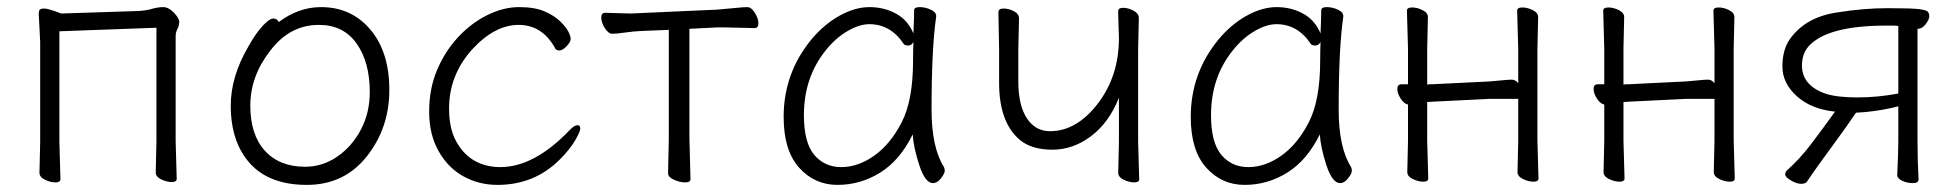

<svg xmlns="http://www.w3.org/2000/svg" viewBox="-20 -504 5491 540"><path d="M91 -476Q94 -480 105 -480Q116 -480 152 -466L367 -473Q390 -474 407 -479Q424 -484 439 -484Q454 -484 469 -468.5Q484 -453 484 -442.5Q484 -432 479 -422.5Q474 -413 474 -402V-107L477 -1Q477 8 463 8Q449 8 433.5 0.5Q418 -7 418 -19L420 -107V-426L147 -416V-106L150 0Q150 9 136 9Q122 9 106.5 1.5Q91 -6 91 -18L93 -106V-386L89 -464Q89 -472 91 -476Z M764 -442Q820 -484 883 -484Q968 -484 1021.5 -421Q1075 -358 1075 -251Q1075 -144 1011.5 -64Q948 16 843 16Q738 16 683.5 -44Q629 -104 629 -207Q629 -289 679 -374Q699 -410 718.5 -431Q738 -452 748.5 -452Q759 -452 764 -442ZM838 -35Q887 -35 928.5 -63.5Q970 -92 995 -139.5Q1020 -187 1020 -245Q1020 -329 983 -381.5Q946 -434 877 -434Q794 -434 739 -360Q684 -289 684 -207Q684 -125 725 -80Q766 -35 838 -35Z M1604 -152Q1612 -152 1612 -143Q1612 -134 1597.5 -109Q1583 -84 1554 -55Q1483 16 1379 16Q1327 16 1283.5 -8Q1240 -32 1213.5 -79Q1187 -126 1187 -190Q1187 -254 1209 -306.5Q1231 -359 1268 -399Q1305 -439 1350.5 -461.5Q1396 -484 1440 -484Q1484 -484 1511.5 -472Q1539 -460 1555 -444.5Q1571 -429 1578 -416Q1585 -403 1585 -394.5Q1585 -386 1573.5 -374Q1562 -362 1553.5 -362Q1545 -362 1542 -367Q1506 -434 1438.5 -434Q1371 -434 1307 -364Q1243 -292 1243 -199Q1243 -142 1263.5 -105.5Q1284 -69 1315.5 -51.5Q1347 -34 1387 -34Q1483 -34 1583 -139Q1596 -152 1604 -152Z M1919 -115 1922 0Q1922 9 1907 9Q1892 9 1875.5 1.5Q1859 -6 1859 -16Q1859 -26 1859.5 -46.5Q1860 -67 1860.5 -87.5Q1861 -108 1861 -115V-420L1786 -417Q1762 -416 1738 -412.5Q1714 -409 1702.5 -409Q1691 -409 1681 -425Q1671 -441 1671 -454.5Q1671 -468 1682 -468L1754 -466L1998 -477Q2023 -479 2047 -481.5Q2071 -484 2082 -484Q2093 -484 2103 -468Q2113 -452 2113 -438.5Q2113 -425 2102 -425Q2102 -425 2016 -427H1999L1919 -423Z M2613 -457Q2600 -368 2600 -196Q2600 -89 2635 -34Q2637 -30 2637 -23Q2637 -16 2626.5 -2.5Q2616 11 2604 11Q2582 11 2565.5 -39.5Q2549 -90 2547 -126Q2511 -53 2455.5 -18.5Q2400 16 2335.5 16Q2271 16 2227.5 -32.5Q2184 -81 2184 -175Q2184 -298 2262 -393Q2298 -436 2341.5 -460Q2385 -484 2425.5 -484Q2466 -484 2499.5 -466Q2533 -448 2549 -410Q2551 -456 2551 -475Q2551 -484 2566.5 -484Q2582 -484 2597.5 -477Q2613 -470 2613 -459ZM2549 -386Q2544 -376 2534.5 -376Q2525 -376 2522 -380Q2485 -436 2425 -436Q2397 -436 2363.5 -416.5Q2330 -397 2302 -362Q2241 -286 2241 -180Q2241 -103 2270 -68.5Q2299 -34 2346 -34Q2393 -34 2438.5 -66Q2484 -98 2516 -160Q2548 -222 2548 -334Q2548 -361 2549 -386Z M3125 -18 3127 -106V-229Q3099 -159 3048.5 -121Q2998 -83 2940 -83Q2882 -83 2849 -110Q2790 -159 2790 -271V-364L2788 -470Q2788 -480 2802.5 -480Q2817 -480 2831.5 -472.5Q2846 -465 2846 -452L2844 -364V-275Q2844 -208 2868 -171.5Q2892 -135 2933 -135Q3008 -135 3067.5 -212.5Q3127 -290 3127 -397L3125 -463V-473Q3125 -482 3139 -482Q3153 -482 3168 -474Q3183 -466 3183 -454L3181 -365V-106L3184 0Q3184 9 3170 9Q3156 9 3140.5 1.5Q3125 -6 3125 -18Z M3758 -457Q3745 -368 3745 -196Q3745 -89 3780 -34Q3782 -30 3782 -23Q3782 -16 3771.5 -2.5Q3761 11 3749 11Q3727 11 3710.5 -39.5Q3694 -90 3692 -126Q3656 -53 3600.5 -18.5Q3545 16 3480.5 16Q3416 16 3372.5 -32.5Q3329 -81 3329 -175Q3329 -298 3407 -393Q3443 -436 3486.5 -460Q3530 -484 3570.5 -484Q3611 -484 3644.5 -466Q3678 -448 3694 -410Q3696 -456 3696 -475Q3696 -484 3711.5 -484Q3727 -484 3742.5 -477Q3758 -470 3758 -459ZM3694 -386Q3689 -376 3679.5 -376Q3670 -376 3667 -380Q3630 -436 3570 -436Q3542 -436 3508.5 -416.5Q3475 -397 3447 -362Q3386 -286 3386 -180Q3386 -103 3415 -68.5Q3444 -34 3491 -34Q3538 -34 3583.5 -66Q3629 -98 3661 -160Q3693 -222 3693 -334Q3693 -361 3694 -386Z M4248 -20 4250 -108V-226H4171L4009 -218L3994 -217V-108Q3994 -108 3997 -2Q3997 7 3983 7Q3969 7 3953.5 -0.5Q3938 -8 3938 -20L3940 -108V-210Q3929 -212 3919.5 -226.5Q3910 -241 3910 -254Q3910 -267 3922 -267H3940V-367L3937 -474Q3937 -483 3951.5 -483Q3966 -483 3981 -475.5Q3996 -468 3996 -456L3994 -367V-266Q3998 -267 4002 -267H4008L4170 -275Q4185 -276 4203.5 -278Q4222 -280 4232 -280Q4242 -280 4250 -270V-367L4247 -474Q4247 -483 4261.5 -483Q4276 -483 4291 -475.5Q4306 -468 4306 -456L4304 -367V-108L4307 -2Q4307 7 4293 7Q4279 7 4263.5 -0.5Q4248 -8 4248 -20Z M4800 -20 4802 -108V-226H4723L4561 -218L4546 -217V-108Q4546 -108 4549 -2Q4549 7 4535 7Q4521 7 4505.5 -0.5Q4490 -8 4490 -20L4492 -108V-210Q4481 -212 4471.5 -226.5Q4462 -241 4462 -254Q4462 -267 4474 -267H4492V-367L4489 -474Q4489 -483 4503.5 -483Q4518 -483 4533 -475.5Q4548 -468 4548 -456L4546 -367V-266Q4550 -267 4554 -267H4560L4722 -275Q4737 -276 4755.5 -278Q4774 -280 4784 -280Q4794 -280 4802 -270V-367L4799 -474Q4799 -483 4813.5 -483Q4828 -483 4843 -475.5Q4858 -468 4858 -456L4856 -367V-108L4859 -2Q4859 7 4845 7Q4831 7 4815.5 -0.5Q4800 -8 4800 -20Z M5373 -106Q5373 -51 5376 0Q5376 11 5360 11Q5344 11 5330 4.5Q5316 -2 5316 -12V-13Q5319 -79 5319 -106V-205Q5277 -194 5228 -189L5200 -187Q5172 -146 5147 -112Q5086 -29 5062 7Q5058 13 5045.5 13Q5033 13 5017 3.5Q5001 -6 5001 -13Q5001 -20 5005 -24Q5042 -57 5073.5 -98.5Q5105 -140 5141 -190Q5074 -197 5033.5 -233.5Q4993 -270 4993 -317Q4993 -364 5014 -394Q5058 -456 5147 -469Q5221 -481 5288 -481Q5355 -481 5376 -478.5Q5397 -476 5401.5 -471.5Q5406 -467 5406 -458Q5406 -449 5396 -436Q5386 -423 5374 -423H5373ZM5319 -431Q5311 -432 5302 -432H5285Q5118 -432 5066 -373Q5048 -352 5048 -320Q5048 -263 5116 -240Q5148 -230 5204.5 -230Q5261 -230 5319 -241Z"/></svg>

Font: LXGW WenKai Lite Light
Style: Regular
Weight: 300
Designer: LXGW / Fontworks Inc.
Foundry: LXGW / Fontworks Inc.
Version: Version 1.511; March 25, 2025